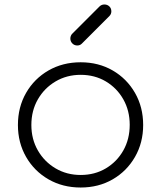

<svg xmlns="http://www.w3.org/2000/svg" viewBox="-20 -831 719 857"><path d="M340 6Q260 6 196.5 -30.5Q133 -67 96.5 -130.5Q60 -194 60 -273Q60 -353 96.5 -416.5Q133 -480 196.5 -516.5Q260 -553 340 -553Q420 -553 483 -516.5Q546 -480 582.5 -416.5Q619 -353 619 -273Q619 -194 582.5 -130.5Q546 -67 483 -30.5Q420 6 340 6ZM340 -50Q403 -50 452.5 -79.5Q502 -109 530.5 -159.5Q559 -210 559 -274Q559 -337 530.5 -387.5Q502 -438 452.5 -467.5Q403 -497 340 -497Q278 -497 228 -467.5Q178 -438 149 -387.5Q120 -337 120 -273Q120 -210 149 -159.5Q178 -109 228 -79.5Q278 -50 340 -50ZM325 -628Q312 -628 303 -637Q294 -646 294 -659Q294 -670 301 -679L424 -802Q433 -811 446 -811Q459 -811 468 -802.5Q477 -794 477 -780Q477 -775 475 -769.5Q473 -764 468 -759L345 -636Q337 -628 325 -628Z"/></svg>

Font: ComfortaaLight
Style: Regular
Weight: 300
Designer: Johan Aakerlund
Foundry: Johan Aakerlund
Version: Version 3.104; ttfautohint (v1.8.1.43-b0c9)